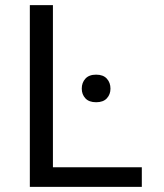

<svg xmlns="http://www.w3.org/2000/svg" viewBox="-20 -731 640 751"><path d="M187 -76.7V-710.9H96.7V0H534.7V-76.7ZM299.8 -384.3Q299.8 -361.8 314 -346.4Q328.1 -331.1 356 -331.1Q383.8 -331.1 397.9 -346.4Q412.1 -361.8 412.1 -384.3Q412.1 -407.7 397.9 -423.3Q383.8 -439 356 -439Q328.1 -439 314 -423.3Q299.8 -407.7 299.8 -384.3Z"/></svg>

Font: Roboto Mono
Style: Regular
Weight: 400
Monospace: yes
Designer: Google
Version: Version 3.000